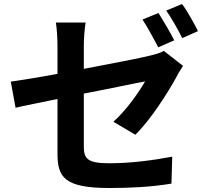

<svg xmlns="http://www.w3.org/2000/svg" viewBox="-20 -883 1040 962"><path d="M893 -692 972 -727C956 -759 919 -828 892 -863L813 -830C840 -791 872 -735 893 -692ZM773 -646 853 -681C834 -719 798 -780 774 -818L694 -785C720 -746 751 -687 773 -646ZM400 -538V-655C400 -690 404 -741 409 -770H260C265 -739 268 -690 268 -655V-513C168 -494 81 -481 34 -474L58 -343C101 -354 179 -368 268 -387V-114C268 3 300 59 528 59C631 59 737 54 839 37L843 -98C743 -79 632 -65 527 -65C418 -65 400 -88 400 -149V-414C541 -441 675 -470 707 -475C678 -425 615 -332 548 -273L658 -208C731 -278 820 -416 865 -499C874 -518 888 -538 897 -553L801 -628C782 -617 759 -611 730 -604C687 -593 543 -565 400 -538Z"/></svg>

Font: Spoqa Han Sans Neo Bold
Style: Bold
Weight: 700
Designer: [Spoqa Han Sans Neo] Dong-huui Kim  Younghwa Kang  Yujin Lee  [Noto Sans] Ryoko NISHIZUKA  (kana & ideographs); Paul D. 
Foundry: Spoqa (http://www.spoqa-han-sans.com)
Version: Version 1.100;hotconv 1.0.109;makeotfexe 2.5.65596